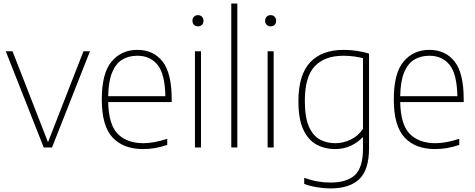

<svg xmlns="http://www.w3.org/2000/svg" viewBox="-20 -828 2669 1078"><path d="M225.5 0 12.5 -540H50.5L249.5 -29.5L448.5 -540H485L272 0Z M783.5 9Q673 9 612.2 -55.8Q551.5 -120.5 551.5 -270Q551.5 -417.5 606.8 -482.8Q662 -548 751 -548Q841 -548 892.5 -483Q944 -418 944 -270V-255H587.5Q590 -128 641.5 -76Q693 -24 785.5 -24Q842.5 -24 919 -48.5V-14.5Q882.5 -2 849.2 3.5Q816 9 783.5 9ZM751 -515Q702.5 -515 666.5 -493.2Q630.5 -471.5 609.8 -421.8Q589 -372 587.5 -288H908.5Q906 -413.5 864.5 -464.2Q823 -515 751 -515Z M1074.5 0V-540H1108.5V0ZM1091.5 -680Q1078 -680 1069.2 -688.5Q1060.5 -697 1060.5 -711Q1060.5 -725.5 1069.2 -734.2Q1078 -743 1091.5 -743Q1105 -743 1113.8 -734.2Q1122.5 -725.5 1122.5 -711Q1122.5 -697 1113.8 -688.5Q1105 -680 1091.5 -680Z M1278.5 0V-808H1312.5V0Z M1482.5 0V-540H1516.5V0ZM1499.5 -680Q1486 -680 1477.2 -688.5Q1468.5 -697 1468.5 -711Q1468.5 -725.5 1477.2 -734.2Q1486 -743 1499.5 -743Q1513 -743 1521.8 -734.2Q1530.5 -725.5 1530.5 -711Q1530.5 -697 1521.8 -688.5Q1513 -680 1499.5 -680Z M1834.5 230Q1801 230 1760.8 223.5Q1720.5 217 1688 204.5V170.5Q1728 184.5 1764.2 190.8Q1800.5 197 1835 197Q1927.5 197 1972.8 154.8Q2018 112.5 2018 6V-56.5H2015Q1990 -29 1950.5 -10Q1911 9 1860 9Q1804 9 1757.5 -16Q1711 -41 1683.2 -99.8Q1655.5 -158.5 1655.5 -259Q1655.5 -408 1721.2 -478Q1787 -548 1910 -548Q1946.5 -548 1983.5 -542.5Q2020.5 -537 2052 -527V3.5Q2052 126 1997 178Q1942 230 1834.5 230ZM1862 -24Q1906 -24 1948.2 -43.8Q1990.5 -63.5 2018 -104.5V-501.5Q1997 -507 1968 -511Q1939 -515 1908 -515Q1802.5 -515 1747 -455.8Q1691.5 -396.5 1691.5 -263Q1691.5 -170 1714.2 -118Q1737 -66 1775.5 -45Q1814 -24 1862 -24Z M2423 9Q2312.5 9 2251.8 -55.8Q2191 -120.5 2191 -270Q2191 -417.5 2246.2 -482.8Q2301.5 -548 2390.5 -548Q2480.5 -548 2532 -483Q2583.5 -418 2583.5 -270V-255H2227Q2229.5 -128 2281 -76Q2332.5 -24 2425 -24Q2482 -24 2558.5 -48.5V-14.5Q2522 -2 2488.8 3.5Q2455.5 9 2423 9ZM2390.5 -515Q2342 -515 2306 -493.2Q2270 -471.5 2249.2 -421.8Q2228.5 -372 2227 -288H2548Q2545.5 -413.5 2504 -464.2Q2462.5 -515 2390.5 -515Z"/></svg>

Font: Encode Sans Th
Style: Regular
Weight: 100
Designer: Multiple Designers
Foundry: Impallari Type
Version: Version 3.002; ttfautohint (v1.8.3) -l 8 -r 50 -G 200 -x 14 